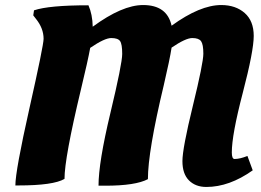

<svg xmlns="http://www.w3.org/2000/svg" viewBox="-20 -730 1037 762"><path d="M53 6H41Q41 -52 97 -301Q153 -550 153 -576Q153 -618 122 -656L112 -669L115 -689Q174 -709 331 -709Q347 -673 348 -624Q465 -710 548 -710Q643 -710 661 -628Q774 -710 858 -710Q915 -710 951 -678.5Q987 -647 987 -587.5Q987 -528 943.5 -361.5Q900 -195 900 -125Q900 -99 911 -99Q932 -99 962 -111L983 -54Q890 12 799 12Q756 12 730 -14Q704 -40 704 -90.5Q704 -141 745.5 -310.5Q787 -480 787 -517Q787 -554 778 -566.5Q769 -579 743 -579Q717 -579 661 -541Q654 -495 630 -392Q567 -129 567 -19Q518 7 398 7H371Q371 -85 418 -281Q465 -477 465 -516Q465 -555 456.5 -567Q448 -579 421.5 -579Q395 -579 338 -540Q329 -490 301 -374Q236 -103 236 -20Q192 6 53 6Z"/></svg>

Font: Oleo Script
Style: Bold
Weight: 700
Designer: Soytutype
Foundry: Soytutype
Version: Version 1.002